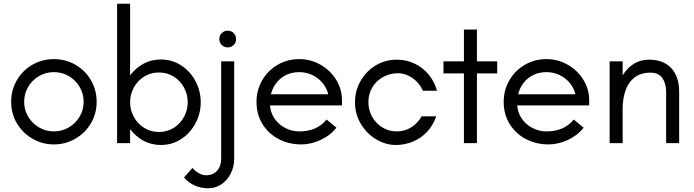

<svg xmlns="http://www.w3.org/2000/svg" viewBox="-20 -770 3734 1033"><path d="M40 -222Q40 -285 70.5 -338Q101 -391 154 -421.5Q207 -452 270 -452Q333 -452 386 -421.5Q439 -391 469.5 -338Q500 -285 500 -222Q500 -159 469 -106.5Q438 -54 385 -23.5Q332 7 270 7Q208 7 155 -23.5Q102 -54 71 -106.5Q40 -159 40 -222ZM430 -222Q430 -266 408.5 -302.5Q387 -339 350.5 -360.5Q314 -382 270 -382Q226 -382 189.5 -360.5Q153 -339 131.5 -302.5Q110 -266 110 -222Q110 -179 131.5 -142.5Q153 -106 190 -84.5Q227 -63 270 -63Q313 -63 350 -84.5Q387 -106 408.5 -142.5Q430 -179 430 -222Z M680 -75V0H610V-750H680V-365Q711 -405 752.5 -427.5Q794 -450 846 -450Q906 -450 955 -418Q1004 -386 1032 -333Q1060 -280 1060 -220Q1060 -160 1032 -107Q1004 -54 955 -22Q906 10 846 10Q794 10 752.5 -12.5Q711 -35 680 -75ZM990 -220Q990 -262 970 -299Q950 -336 914.5 -358Q879 -380 835 -380Q791 -380 755.5 -358Q720 -336 700 -299Q680 -262 680 -220Q680 -178 700 -141Q720 -104 755.5 -82Q791 -60 835 -60Q879 -60 914.5 -82Q950 -104 970 -141Q990 -178 990 -220Z M970 185 1016 133 1017 135Q1030 151 1050 162Q1070 173 1088 173Q1126 173 1148 148.5Q1170 124 1170 83V-440H1240V84Q1240 126 1222 162.5Q1204 199 1172 221Q1140 243 1100 243Q1064 243 1030 229Q996 215 970 185ZM1160 -560Q1160 -579 1173 -592Q1186 -605 1205 -605Q1224 -605 1237 -592Q1250 -579 1250 -560Q1250 -541 1237 -528Q1224 -515 1205 -515Q1186 -515 1173 -528Q1160 -541 1160 -560Z M1360 -222Q1360 -285 1390.5 -338Q1421 -391 1474 -421.5Q1527 -452 1590 -452Q1651 -452 1704 -422Q1757 -392 1788.5 -341Q1820 -290 1820 -230V-203H1402L1404 -263H1746Q1738 -296 1715.5 -323.5Q1693 -351 1660 -366.5Q1627 -382 1590 -382Q1544 -382 1508 -360.5Q1472 -339 1452 -301Q1432 -263 1432 -216Q1432 -171 1454.5 -136Q1477 -101 1513.5 -82Q1550 -63 1590 -63Q1637 -63 1673.5 -78.5Q1710 -94 1737 -127L1790 -83Q1757 -41 1705 -17Q1653 7 1601 7Q1535 7 1480 -21.5Q1425 -50 1392.5 -102Q1360 -154 1360 -222Z M1890 -220Q1890 -282 1920 -334.5Q1950 -387 2001.5 -418Q2053 -449 2115 -449Q2164 -449 2208 -429Q2252 -409 2284.5 -371Q2317 -333 2331 -282H2255Q2237 -324 2199.5 -350Q2162 -376 2122 -376Q2079 -376 2042.5 -356.5Q2006 -337 1984 -301.5Q1962 -266 1962 -220Q1962 -178 1982 -142Q2002 -106 2037 -84.5Q2072 -63 2115 -63Q2157 -63 2192.5 -85Q2228 -107 2248 -144H2327Q2310 -95 2277.5 -60.5Q2245 -26 2201.5 -8Q2158 10 2109 10Q2055 10 2004.5 -20Q1954 -50 1922 -102.5Q1890 -155 1890 -220Z M2476 -375H2366V-440H2476V-611H2546V-440H2655V-375H2546V0H2476Z M2690 -222Q2690 -285 2720.5 -338Q2751 -391 2804 -421.5Q2857 -452 2920 -452Q2981 -452 3034 -422Q3087 -392 3118.5 -341Q3150 -290 3150 -230V-203H2732L2734 -263H3076Q3068 -296 3045.5 -323.5Q3023 -351 2990 -366.5Q2957 -382 2920 -382Q2874 -382 2838 -360.5Q2802 -339 2782 -301Q2762 -263 2762 -216Q2762 -171 2784.5 -136Q2807 -101 2843.5 -82Q2880 -63 2920 -63Q2967 -63 3003.5 -78.5Q3040 -94 3067 -127L3120 -83Q3087 -41 3035 -17Q2983 7 2931 7Q2865 7 2810 -21.5Q2755 -50 2722.5 -102Q2690 -154 2690 -222Z M3260 -440H3330V-364Q3352 -402 3388.5 -425.5Q3425 -449 3472 -449Q3549 -449 3591.5 -403.5Q3634 -358 3634 -275V0H3564V-275Q3564 -320 3544 -349.5Q3524 -379 3480 -379Q3428 -379 3394.5 -353.5Q3361 -328 3345.5 -284Q3330 -240 3330 -184V0H3260Z"/></svg>

Font: Teachers[wght]
Style: Regular
Weight: 400
Designer: Alfredo Marco Pradil & Chank Diesel
Version: Version 1.000;Glyphs 3.1.2 (3151)